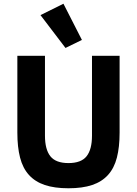

<svg xmlns="http://www.w3.org/2000/svg" viewBox="-20 -997 734 1029"><path d="M221 -698V-270Q221 -196 250 -159.5Q279 -123 347 -123Q415 -123 444 -159.5Q473 -196 473 -270V-698H621V-286Q621 -209 606.5 -152.5Q592 -96 559 -59.5Q526 -23 474 -5.5Q422 12 347 12Q272 12 220 -5.5Q168 -23 135 -59.5Q102 -96 87.5 -152.5Q73 -209 73 -286V-698ZM197 -916 320 -977 419 -783 331 -740Z"/></svg>

Font: IBM Plex Sans Thai
Style: Bold
Weight: 700
Designer: Mike Abbink, Paul van der Laan, Pieter van Rosmalen, Ben Mitchell, Mark Frömberg
Foundry: Bold Monday
Version: Version 1.2